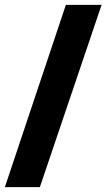

<svg xmlns="http://www.w3.org/2000/svg" viewBox="-20 -683 438 790"><path d="M0 87 251 -663H398L144 87Z"/></svg>

Font: Wendy One
Style: Regular
Weight: 400
Designer: Alejandro Inler
Foundry: Alejandro Inler
Version: 1.001